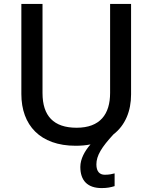

<svg xmlns="http://www.w3.org/2000/svg" viewBox="-20 -785 778 980"><path d="M472 54C472 9 499 -34 559 -99C620 -146 649 -219 649 -303V-765H542V-311C542 -202 491 -133 371 -133C254 -133 197 -193 197 -310V-765H89V-305C89 -146 185 -41 366 -41C393 -41 418 -43 442 -48C413 -15 390 26 390 67C390 137 427 175 499 175C527 175 546 171 565 165V100C554 103 537 107 515 107C489 107 472 91 472 54Z"/></svg>

Font: Noto Sans Tamil UI Medium
Style: Regular
Weight: 500
Designer: Jelle Bosma - Monotype Design Team
Foundry: Monotype Imaging Inc.
Version: Version 2.004